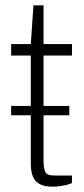

<svg xmlns="http://www.w3.org/2000/svg" viewBox="-20 -692 317 723"><path d="M22 -258V-293H241V-258ZM178 11Q147 11 129 1Q111 -9 103.5 -28.5Q96 -48 96 -74V-483H22V-526H96L106 -672H144V-526H251V-483H144V-88Q144 -58 150.5 -44.5Q157 -31 185 -31H251V-3Q241 2 228 5Q215 8 202 9.5Q189 11 178 11Z"/></svg>

Font: Archivo Thin
Style: Regular
Weight: 250
Designer: Hector Gatti
Foundry: Omnibus-Type
Version: Version 2.001